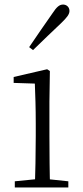

<svg xmlns="http://www.w3.org/2000/svg" viewBox="-20 -823 365 843"><path d="M45 0H280V-27L175 -38H156L45 -27ZM133 0H200C198 -48 197 -159 197 -226V-377L199 -511L187 -519L40 -485V-459L133 -456C135 -405 137 -349 137 -281V-226C137 -159 135 -48 133 0ZM108 -616 125 -603C169 -645 211 -687 249 -722C275 -747 285 -761 285 -775C285 -793 271 -803 257 -803C241 -803 229 -793 210 -764C178 -718 143 -668 108 -616Z"/></svg>

Font: Source Han Serif TW VF
Style: Regular
Weight: 250
Designer: Ryoko NISHIZUKA 西塚涼子 (kana & ideographs); Frank Grießhammer (Latin, Greek & Cyrillic); Wenlong ZHANG 张文龙 (bopomofo); San
Foundry: Adobe
Version: Version 2.002;hotconv 1.1.0;makeotfexe 2.6.0